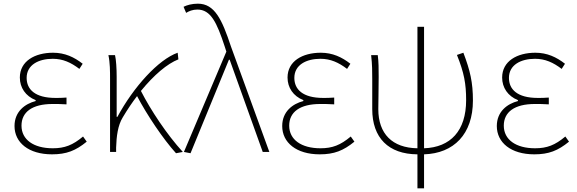

<svg xmlns="http://www.w3.org/2000/svg" viewBox="-20 -827 3139 1045"><path d="M263 13C342 13 392 -7 452 -56L432 -84C376 -37 332 -20 267 -20C163 -20 97 -67 97 -143C97 -217 155 -261 266 -261C291 -261 311 -261 342 -259V-296C315 -294 302 -294 282 -294C170 -294 125 -341 125 -403C125 -474 190 -507 267 -507C322 -507 366 -487 412 -452L430 -480C384 -516 333 -540 269 -540C169 -540 88 -494 88 -405C88 -350 119 -304 174 -282V-277C116 -262 59 -220 59 -141C59 -51 136 13 263 13Z M975 0C888 -95 800 -228 747 -332C818 -419 890 -480 951 -504L947 -540C842 -503 707 -354 619 -191H615V-409C615 -453 612 -503 606 -527H570C579 -486 579 -438 579 -396V0H612V-24C614 -85 621 -144 648 -188C673 -230 699 -269 726 -304C779 -203 868 -70 938 7Z M1017 7 1226 -502H1230L1410 0H1446L1237 -574C1188 -722 1148 -807 1057 -807C1024 -807 997 -799 979 -790L993 -757C1008 -766 1028 -775 1054 -775C1127 -775 1160 -705 1203 -574L1212 -546L981 0Z M1720 13C1799 13 1849 -7 1909 -56L1889 -84C1833 -37 1789 -20 1724 -20C1620 -20 1554 -67 1554 -143C1554 -217 1612 -261 1723 -261C1748 -261 1768 -261 1799 -259V-296C1772 -294 1759 -294 1739 -294C1627 -294 1582 -341 1582 -403C1582 -474 1647 -507 1724 -507C1779 -507 1823 -487 1869 -452L1887 -480C1841 -516 1790 -540 1726 -540C1626 -540 1545 -494 1545 -405C1545 -350 1576 -304 1631 -282V-277C1573 -262 1516 -220 1516 -141C1516 -51 1593 13 1720 13Z M2467 -528C2506 -431 2517 -371 2517 -282C2517 -115 2432 -25 2288 -20V-681H2252V-20C2115 -22 2039 -99 2039 -233C2039 -263 2041 -340 2041 -409C2041 -453 2041 -489 2036 -527H2000C2006 -474 2006 -438 2006 -396V-233C2006 -77 2094 12 2252 13V198H2288V13C2450 8 2554 -97 2554 -280C2554 -378 2539 -443 2502 -540Z M2888 13C2967 13 3017 -7 3077 -56L3057 -84C3001 -37 2957 -20 2892 -20C2788 -20 2722 -67 2722 -143C2722 -217 2780 -261 2891 -261C2916 -261 2936 -261 2967 -259V-296C2940 -294 2927 -294 2907 -294C2795 -294 2750 -341 2750 -403C2750 -474 2815 -507 2892 -507C2947 -507 2991 -487 3037 -452L3055 -480C3009 -516 2958 -540 2894 -540C2794 -540 2713 -494 2713 -405C2713 -350 2744 -304 2799 -282V-277C2741 -262 2684 -220 2684 -141C2684 -51 2761 13 2888 13Z"/></svg>

Font: Noto Sans CJK Thin
Style: Regular
Weight: 100
Designer: Ryoko NISHIZUKA (kana & ideographs); Paul D. Hunt (Latin, Greek & Cyrillic); Wenlong ZHANG (bopomofo); Sandoll Communica
Foundry: Adobe Systems Incorporated
Version: Version 1.000;PS 1;hotconv 1.0.78;makeotf.lib2.5.61930